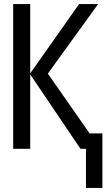

<svg xmlns="http://www.w3.org/2000/svg" viewBox="-20 -734 540 947"><path d="M485 -76V193H404V0H377L129 -367V0H45V-714H129V-372L370 -714H464L216 -371L422 -76Z"/></svg>

Font: Noto Sans Mono UI Cond
Style: Regular
Weight: 400
Width: 3
Monospace: yes
Designer: Monotype Design team
Foundry: Monotype Imaging Inc.
Version: Version 1.000